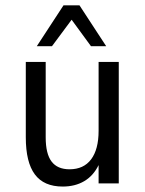

<svg xmlns="http://www.w3.org/2000/svg" viewBox="-20 -684 540 716"><path d="M76.2 -171.9V-453.1H150.4V-171.9Q150.4 -110.4 172.4 -81.5Q194.3 -52.7 239.3 -52.7Q292 -52.7 319.8 -89.8Q347.7 -127 347.7 -196.3V-453.1H422.9V0H347.7V-68.4Q328.1 -28.3 293.9 -8.3Q259.8 11.7 213.9 11.7Q143.6 11.7 109.9 -33.7Q76.2 -79.1 76.2 -171.9ZM216.8 -664.1H276.4L376 -511.7H319.3L247.1 -610.4L173.8 -511.7H117.2Z"/></svg>

Font: BabelStone Mayan Numerals
Style: Regular
Weight: 400
Designer: Andrew West
Foundry: BabelStone
Version: Version 11.000 June 09, 2018